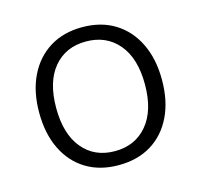

<svg xmlns="http://www.w3.org/2000/svg" viewBox="-80 -581 707 675"><g transform="rotate(-15 273.5 -243.0)"><path d="M273 8Q205 8 155 -22.5Q105 -53 77.5 -109.5Q50 -166 50 -243Q50 -319 77.5 -375.5Q105 -432 155 -463Q205 -494 273 -494Q342 -494 392 -463Q442 -432 469.5 -375.5Q497 -319 497 -243Q497 -166 469.5 -109.5Q442 -53 392 -22.5Q342 8 273 8ZM273 -43Q347 -43 391 -95.5Q435 -148 435 -243Q435 -338 391 -390Q347 -442 273 -442Q199 -442 155.5 -390Q112 -338 112 -243Q112 -148 155.5 -95.5Q199 -43 273 -43Z"/></g></svg>

Font: Nunito Sans Light
Style: Regular
Weight: 300
Designer: Vernon Adams
Foundry: Vernon Adams
Version: Version 3.101; ttfautohint (v1.8.4.7-5d5b);gftools[0.9.27]